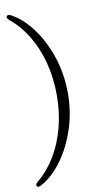

<svg xmlns="http://www.w3.org/2000/svg" viewBox="-96 -784 510 957"><g transform="rotate(-10 159.0 -305.5)"><path d="M243.5 -305.5Q243.5 -209.5 215 -123.5Q186.5 -37.5 139 27.2Q91.5 92 33.5 124Q15.5 133.5 10 124.5Q7.5 120 9.8 114.8Q12 109.5 21 102Q71.5 60.5 109.2 -1.8Q147 -64 167.2 -141.2Q187.5 -218.5 187.5 -305.5Q187.5 -392 167.2 -469.8Q147 -547.5 109.2 -609.8Q71.5 -672 21 -713Q12 -720.5 9.8 -725.8Q7.5 -731 10 -735.5Q15.5 -744.5 33.5 -735.5Q91.5 -703.5 139 -638.8Q186.5 -574 215 -488Q243.5 -402 243.5 -305.5Z"/></g></svg>

Font: Fraunces ExtraLight
Style: Regular
Weight: 250
Version: Version 1.000;[b76b70a41]